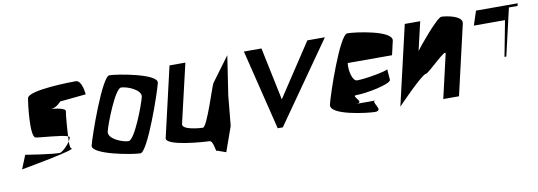

<svg xmlns="http://www.w3.org/2000/svg" viewBox="-54 -899 3738 1335"><g transform="rotate(-10 1815.5 -232.0)"><path d="M37 -27C37 -27 447 -100 399 -112C393 -113 390 -133 390 -162C369 -129 329 -94 315 -94C253 -94 76 -123 76 -123ZM164 -508C156 -472 128 -239 168 -229C191 -223 349 -215 392 -198C395 -266 403 -353 407 -371C414 -402 291 -406 310 -406C346 -406 380 -446 380 -446L563 -464C563 -464 556 -566 510 -566C476 -566 176 -562 164 -508ZM392 -198C392 -185 390 -173 390 -162C395 -171 400 -180 402 -188C403 -192 399 -195 392 -198Z M542 -106C528 -44 814 6 867 6C919 6 1057 -394 1071 -456C1085 -518 800 -566 748 -566C696 -566 556 -166 542 -106ZM669 -183C681 -234 771 -468 813 -468C855 -468 956 -428 944 -378C932 -328 844 -92 801 -92C758 -92 657 -132 669 -183Z M1058 -68C1045 -12 1323 6 1353 6C1385 6 1384 98 1394 80L1456 102L1518 -73L1538 -284L1580 -561L1452 -388C1441 -375 1356 -94 1326 -94C1306 -94 1177 -103 1187 -145L1284 -561H1172Z M1698 -566 1837 0H1873L2270 -566H2146L1900 -193L1822 -566Z M2223 -98C2206 -24 2479 6 2523 6C2595 6 2497 -72 2541 -72H2402C2474 -72 2371 -132 2415 -132C2487 -132 2652 -164 2664 -194L2658 -272C2650 -260 2501 -232 2439 -232C2405 -232 2388 -313 2395 -362H2708L2731 -462C2742 -531 2485 -566 2428 -566C2374 -566 2239 -168 2223 -98Z M2703 0C2703 0 2888 -194 2918 -194C2938 -194 3087 -350 3077 -308L3006 0H3117L3231 -494C3243 -548 3123 -566 3092 -566C3061 -566 2906 -377 2895 -359L2942 -561H2833Z M3304 -466H3524L3476 -215H3489L3566 -548H3627L3631 -566H3337Z"/></g></svg>

Font: Crazy Punk
Style: Obl
Weight: 400
Version: Version 1